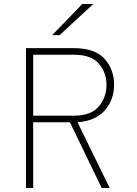

<svg xmlns="http://www.w3.org/2000/svg" viewBox="-20 -941 684 961"><path d="M110 -700H350Q455 -700 503 -647Q551 -594 551 -517Q551 -442 505 -389Q459 -336 368 -329L529 0H489L330 -329H146V0H110ZM350 -362Q435 -362 474 -407.5Q513 -453 513 -517Q513 -577 475 -622Q437 -667 350 -667H146V-362ZM392 -921H447L278 -765H241Z"/></svg>

Font: Overpass Thin
Style: Regular
Weight: 100
Designer: Delve Withrington, Thomas Jockin
Foundry: Delve Fonts
Version: Version 3.000;DELV;Overpass